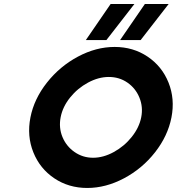

<svg xmlns="http://www.w3.org/2000/svg" viewBox="-20 -923 877 953"><path d="M131 -340Q149 -432 213 -513Q277 -594 367 -642Q457 -690 549 -690Q641 -690 712.5 -642Q784 -594 816.5 -513Q849 -432 831 -340Q813 -248 749.5 -167Q686 -86 595.5 -38Q505 10 413 10Q321 10 249.5 -38Q178 -86 145.5 -167Q113 -248 131 -340ZM681 -341Q691 -392 672 -438.5Q653 -485 612.5 -513Q572 -541 520 -541Q469 -541 417 -513Q365 -485 328 -439Q291 -393 281 -341Q271 -289 290 -243Q309 -197 350 -168.5Q391 -140 442 -140Q493 -140 545 -168.5Q597 -197 634 -243.5Q671 -290 681 -341ZM529 -903H647L508 -724H406ZM699 -903H817L678 -724H576Z"/></svg>

Font: Teachers[wght] Italic
Style: Regular
Weight: 400
Designer: Alfredo Marco Pradil & Chank Diesel
Version: Version 1.000;Glyphs 3.1.2 (3151)